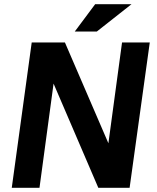

<svg xmlns="http://www.w3.org/2000/svg" viewBox="-20 -894 747 914"><path d="M36 0H168L235 -496L448 0H597L693 -692H561L496 -212L289 -692H131ZM336 -744H441L606 -874H433Z"/></svg>

Font: Ronzino Bold
Style: Italic
Weight: 700
Italic angle: -8°
Designer: Nunzio Mazzaferro
Foundry: Collletttivo
Version: Version 1.000;Glyphs 3.3 (3337)